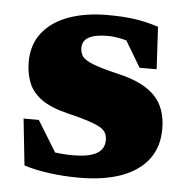

<svg xmlns="http://www.w3.org/2000/svg" viewBox="-42 -522 566 577"><g transform="rotate(5 240.5 -233.0)"><path d="M260 -479.5Q309 -479.5 344 -474.2Q379 -469 414 -457.5L421 -330H369.5L298.5 -449L352.5 -398Q330 -407.5 307 -412.2Q284 -417 266.5 -417Q227 -417 208.5 -406.2Q190 -395.5 190 -374Q190 -360 197.2 -349.2Q204.5 -338.5 229.2 -328.5Q254 -318.5 307 -306Q346.5 -297 374.2 -283.2Q402 -269.5 419.5 -250.8Q437 -232 445.2 -207.5Q453.5 -183 453.5 -153Q453.5 -98 425.2 -60.8Q397 -23.5 344.2 -4.2Q291.5 15 217 15Q170 15 126 9Q82 3 50.5 -7.5L35.5 -147.5H81.5L163 -15L84 -65Q100 -60 118.8 -57Q137.5 -54 156.5 -52.2Q175.5 -50.5 192.5 -50.5Q240.5 -50.5 264 -63.8Q287.5 -77 287.5 -104.5Q287.5 -117 282.5 -126.2Q277.5 -135.5 264.2 -143Q251 -150.5 226.8 -158.2Q202.5 -166 164.5 -175Q113.5 -187.5 85.5 -208.2Q57.5 -229 46.8 -257.2Q36 -285.5 36 -318.5Q36 -371.5 64.8 -407.5Q93.5 -443.5 144.2 -461.5Q195 -479.5 260 -479.5Z"/></g></svg>

Font: Newsreader ExtraBold
Style: Regular
Weight: 800
Designer: Hugues Gentile
Foundry: Production Type
Version: Version 1.003